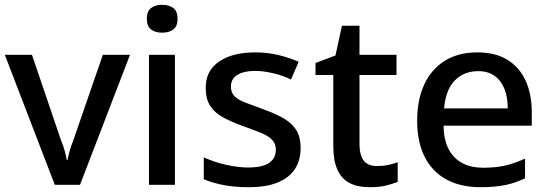

<svg xmlns="http://www.w3.org/2000/svg" viewBox="-20 -769 2284 799"><path d="M208 0 0 -541H113L235 -182Q243 -164 248.5 -144Q254 -124 258 -103H261Q265 -124 270.5 -143Q276 -162 284 -182L408 -541H521L313 0Z M708 -541V0H600V-541ZM654 -749Q684 -749 701.5 -735.5Q719 -722 719 -691Q719 -660 701.5 -646.5Q684 -633 654 -633Q626 -633 608.5 -646.5Q591 -660 591 -691Q591 -722 608.5 -735.5Q626 -749 654 -749Z M1231 -152Q1231 -104 1208.5 -67.5Q1186 -31 1138 -10.5Q1090 10 1015 10Q958 10 912.5 1.5Q867 -7 828 -23V-114Q875 -93 924 -82.5Q973 -72 1011 -72Q1073 -72 1100.5 -91.5Q1128 -111 1128 -146Q1128 -171 1112 -187.5Q1096 -204 1065 -216.5Q1034 -229 989 -245Q943 -262 908.5 -280.5Q874 -299 855 -328Q836 -357 836 -404Q836 -475 892 -513Q948 -551 1041 -551Q1092 -551 1136.5 -540.5Q1181 -530 1223 -512L1191 -438Q1157 -455 1115.5 -464.5Q1074 -474 1042 -474Q995 -474 968 -457.5Q941 -441 941 -409Q941 -384 955.5 -369Q970 -354 999 -343Q1028 -332 1071 -316Q1117 -300 1153.5 -280.5Q1190 -261 1210.5 -231.5Q1231 -202 1231 -152Z M1550 -78Q1575 -78 1595.5 -82.5Q1616 -87 1635 -94V-12Q1612 -3 1585 3.5Q1558 10 1518 10Q1468 10 1434.5 -7.5Q1401 -25 1384 -63Q1367 -101 1367 -161V-457H1293V-507L1376 -538L1403 -662H1476V-541H1630V-457H1476V-169Q1476 -125 1493 -101.5Q1510 -78 1550 -78Z M1966 -551Q2041 -551 2091 -520.5Q2141 -490 2167 -434Q2193 -378 2193 -301V-246H1826Q1826 -164 1868.5 -117.5Q1911 -71 1991 -71Q2041 -71 2080 -79.5Q2119 -88 2165 -109V-27Q2126 -8 2083 1Q2040 10 1980 10Q1896 10 1837 -22.5Q1778 -55 1747 -117Q1716 -179 1716 -266Q1716 -354 1745.5 -417.5Q1775 -481 1831 -516Q1887 -551 1966 -551ZM1970 -473Q1911 -473 1873 -434.5Q1835 -396 1828 -318H2093Q2093 -364 2079.5 -398.5Q2066 -433 2038.5 -453Q2011 -473 1970 -473Z"/></svg>

Font: Noto Sans Hebrew Thin Medium
Style: Regular
Weight: 500
Version: Version 3.001